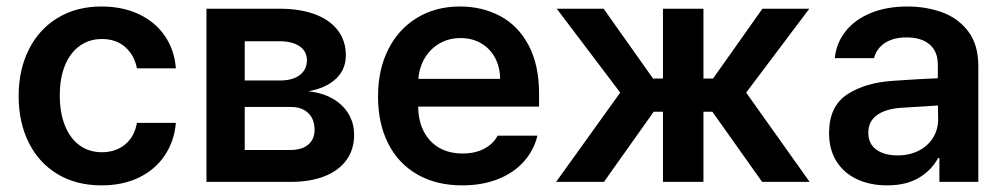

<svg xmlns="http://www.w3.org/2000/svg" viewBox="-20 -557 3074 588"><path d="M37.1 -262.7Q37.1 -343.3 68.4 -405.5Q99.6 -467.8 157 -502.4Q214.4 -537.1 291 -537.1Q355 -537.1 405 -513.7Q455.1 -490.2 484.6 -447.3Q514.2 -404.3 518.6 -347.7H399.4Q391.6 -387.7 363.8 -412.6Q335.9 -437.5 292 -437.5Q253.4 -437.5 224.4 -416.7Q195.3 -396 179.2 -357.2Q163.1 -318.4 163.1 -265.6Q163.1 -211.4 179 -172.1Q194.8 -132.8 223.9 -111.8Q252.9 -90.8 292 -90.8Q334 -90.8 362.8 -114.3Q391.6 -137.7 399.4 -180.7H518.6Q513.7 -124.5 484.6 -81.1Q455.6 -37.6 405.8 -13.4Q356 10.7 291 10.7Q213.4 10.7 156 -23.9Q98.6 -58.6 67.9 -120.6Q37.1 -182.6 37.1 -262.7Z M612.3 -530.3H835.9Q898.4 -530.3 944.1 -513.4Q989.7 -496.6 1014.4 -464.4Q1039.1 -432.1 1039.1 -387.7Q1039.1 -343.8 1008.5 -315.4Q978 -287.1 923.8 -277.3Q965.3 -273.4 997.1 -255.9Q1028.8 -238.3 1046.6 -209.5Q1064.5 -180.7 1064.5 -143.6Q1064.5 -100.1 1041.5 -67.6Q1018.6 -35.2 974.9 -17.6Q931.2 0 870.1 0H612.3ZM943.4 -159.2Q943.4 -192.4 923.8 -210.9Q904.3 -229.5 870.1 -229.5H729.5V-97.7H870.1Q904.3 -97.7 923.8 -114Q943.4 -130.4 943.4 -159.2ZM919.9 -372.1Q919.9 -399.9 897.5 -415.3Q875 -430.7 835.9 -430.7H729.5V-310.5H837.9Q876 -310.5 897.9 -327.1Q919.9 -343.8 919.9 -372.1Z M1137.7 -261.7Q1137.7 -343.3 1168.9 -405.5Q1200.2 -467.8 1257.1 -502.4Q1314 -537.1 1388.7 -537.1Q1456.1 -537.1 1511 -508.3Q1565.9 -479.5 1598.4 -419.2Q1630.9 -358.9 1630.9 -269.5V-230.5H1260.7Q1261.2 -186 1278.3 -153.6Q1295.4 -121.1 1325.7 -104Q1356 -86.9 1396.5 -86.9Q1436 -86.9 1463.9 -102.1Q1491.7 -117.2 1503.9 -141.6H1626Q1614.7 -95.7 1583.5 -61.3Q1552.2 -26.9 1504.2 -8.1Q1456.1 10.7 1395.5 10.7Q1316.4 10.7 1258.1 -22.7Q1199.7 -56.2 1168.7 -117.7Q1137.7 -179.2 1137.7 -261.7ZM1511.7 -315.4Q1511.2 -351.6 1496.1 -379.9Q1481 -408.2 1453.6 -424.3Q1426.3 -440.4 1390.6 -440.4Q1354 -440.4 1325.4 -423.6Q1296.9 -406.7 1280.3 -378.2Q1263.7 -349.6 1261.2 -315.4Z M1879.4 -273.4 1685.1 -530.3H1828.6L1980 -316.4H2010.3V-530.3H2134.3V-316.4H2163.6L2314.9 -530.3H2458.5L2265.1 -273.4L2459.5 0H2314L2161.6 -214.8H2134.3V0H2010.3V-214.8H1981.9L1829.6 0H1683.1Z M2716.3 -309.6Q2800.8 -315.4 2852.1 -317.4V-359.4Q2852.1 -398.9 2827.1 -420.7Q2802.2 -442.4 2756.3 -442.4Q2715.8 -442.4 2689.9 -425.3Q2664.1 -408.2 2656.7 -378.9H2536.6Q2541 -424.3 2568.8 -460.2Q2596.7 -496.1 2645.5 -516.6Q2694.3 -537.1 2759.3 -537.1Q2814.9 -537.1 2864 -519.8Q2913.1 -502.4 2944.6 -461.7Q2976.1 -420.9 2976.1 -354.5V0H2856.9V-73.2H2853Q2833.5 -36.1 2794.4 -12.7Q2755.4 10.7 2696.8 10.7Q2645.5 10.7 2605.2 -7.8Q2564.9 -26.4 2542 -62.5Q2519 -98.6 2519 -149.4Q2519 -231.4 2574.5 -267.8Q2629.9 -304.2 2716.3 -309.6ZM2729 -81.1Q2765.6 -81.1 2793.9 -95.7Q2822.3 -110.4 2837.6 -135.5Q2853 -160.6 2853 -190.4L2852.5 -233.9L2735.8 -226.6Q2689.9 -222.7 2664.6 -203.6Q2639.2 -184.6 2639.2 -150.4Q2639.2 -116.7 2663.6 -98.9Q2688 -81.1 2729 -81.1Z"/></svg>

Font: Pretendard GOV SemiBold
Style: Regular
Weight: 600
Designer: Base glyphs from Inter by Rasmus Andersson; Hangeul glyphs from Noto Sans CJK(Source Han Sans) by Jang Soo-young and Kan
Foundry: Kil Hyung-jin
Version: Version 1.309